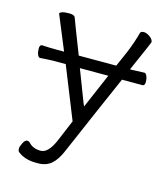

<svg xmlns="http://www.w3.org/2000/svg" viewBox="-99 -558 697 796"><g transform="rotate(15 250.0 -160.5)"><path d="M325 -267 261 -118 256 -129Q228 -203 203 -267ZM231 -46 191 49Q166 106 134 106Q102 106 83 86Q78 80 70 80Q61 80 53 96Q45 112 45 120Q45 128 48 133Q79 159 128 159H137Q172 159 194.5 139.5Q217 120 234 79Q327 -137 384 -266H472Q482 -266 482 -282Q482 -298 477 -308Q472 -318 467 -318H466Q428 -316 416 -316H405Q462 -445 462 -447Q462 -459 447.5 -469.5Q433 -480 421 -480Q409 -480 406 -473Q393 -424 374 -380L346 -316H188H185Q135 -444 128 -464Q124 -475 102.5 -475Q81 -475 71.5 -471.5Q62 -468 61 -464L122 -316H87Q58 -316 28 -318Q17 -318 17 -302Q17 -286 21.5 -275.5Q26 -265 32 -265H33L63 -267L87 -268H142Z"/></g></svg>

Font: LXGW WenKai Mono TC Light
Style: Regular
Weight: 300
Designer: LXGW / Fontworks Inc.
Foundry: LXGW / Fontworks Inc.
Version: Version 1.330